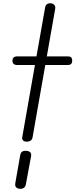

<svg xmlns="http://www.w3.org/2000/svg" viewBox="-20 -876 466 1187"><path d="M146 0Q132 0 123.5 -7Q115 -14 117.5 -28L196 -474H89Q70.5 -474 63.8 -481.5Q57 -489 57 -501.5Q57 -513 63.8 -520.2Q70.5 -527.5 89 -527.5H205.5L259 -830Q261.5 -843.5 270 -849.8Q278.5 -856 289 -856Q303.5 -856 313.8 -847.5Q324 -839 321.5 -823L269.5 -527.5H396Q414.5 -527.5 420.5 -520.5Q426.5 -513.5 426.5 -501.5Q426.5 -489 420.5 -481.5Q414.5 -474 396 -474H260L181.5 -28Q179 -13 169 -6.5Q159 0 146 0ZM100.5 291Q86 289.5 78.8 281Q71.5 272.5 75 254L105 83.5Q108 66.5 118.2 60.8Q128.5 55 144 56.5Q159 58 167 65.8Q175 73.5 172 90.5L140 263Q137 280 126 286.2Q115 292.5 100.5 291Z"/></svg>

Font: Edu QLD Hand
Style: Regular
Weight: 400
Designer: Tina and Corey Anderson, Eben Sorkin
Foundry: Sorkin Type Co.
Version: Version 2.000